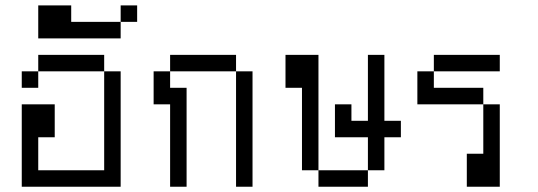

<svg xmlns="http://www.w3.org/2000/svg" viewBox="-20 -708 2040 728"><path d="M62.5 -312.5V0H437.5V-437.5H375Q375 -437.5 375 -62.5H125Q125 -62.5 125 -187.5H187.5Q187.5 -187.5 187.5 -312.5ZM125 -437.5H62.5V-375H125ZM125 -437.5H375V-500H125Z M500 -625V-687.5H437.5V-625H250V-687.5H125Q125 -687.5 125 -562.5H437.5V-625Z M625 -312.5V0H687.5Q687.5 0 687.5 -375H625V-437.5H562.5Q562.5 -437.5 562.5 -312.5ZM875 -437.5V0H937.5V-437.5ZM625 -437.5H875V-500H625Z M1500 -187.5V-250H1437.5Q1437.5 -250 1437.5 -500H1375Q1375 -500 1375 -250H1312.5V-312.5H1250Q1250 -312.5 1250 -187.5H1375Q1375 -187.5 1375 -62.5H1187.5V0H1375V-62.5H1437.5Q1437.5 -62.5 1437.5 -187.5ZM1187.5 -62.5V-500H1062.5Q1062.5 -500 1062.5 -375H1125V-62.5Z M1875 -437.5V-500H1625V-437.5H1562.5Q1562.5 -437.5 1562.5 -312.5H1812.5V-125H1750Q1750 -125 1750 0H1875V-312.5H1812.5V-375H1625V-437.5Z"/></svg>

Font: Unifont
Style: Regular
Weight: 500
Version: Version 15.1.04